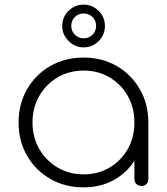

<svg xmlns="http://www.w3.org/2000/svg" viewBox="-20 -801 719 827"><path d="M340 6Q260 6 196.5 -30.5Q133 -67 96.5 -130.5Q60 -194 60 -273Q60 -353 96.5 -416.5Q133 -480 196.5 -516.5Q260 -553 340 -553Q420 -553 483 -516.5Q546 -480 582.5 -416.5Q619 -353 619 -273L594 -233Q594 -165 560.5 -111Q527 -57 470 -25.5Q413 6 340 6ZM340 -50Q403 -50 452.5 -79.5Q502 -109 530.5 -159.5Q559 -210 559 -273Q559 -337 530.5 -387.5Q502 -438 452.5 -467.5Q403 -497 340 -497Q278 -497 228 -467.5Q178 -438 149 -387.5Q120 -337 120 -273Q120 -210 149 -159.5Q178 -109 228 -79.5Q278 -50 340 -50ZM590 0Q576 0 567.5 -8.5Q559 -17 559 -30V-213L578 -273H619V-30Q619 -17 611 -8.5Q603 0 590 0ZM340 -597Q303 -597 275.5 -624.5Q248 -652 248 -689Q248 -728 275.5 -754.5Q303 -781 340 -781Q378 -781 405 -754Q432 -727 432 -689Q432 -652 405.5 -624.5Q379 -597 340 -597ZM340 -636Q363 -636 378.5 -651.5Q394 -667 394 -689Q394 -712 378.5 -727.5Q363 -743 340 -743Q318 -743 302.5 -727.5Q287 -712 287 -689Q287 -667 302.5 -651.5Q318 -636 340 -636Z"/></svg>

Font: ComfortaaLight
Style: Regular
Weight: 300
Designer: Johan Aakerlund
Foundry: Johan Aakerlund
Version: Version 3.104; ttfautohint (v1.8.1.43-b0c9)